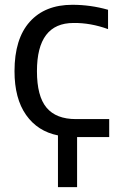

<svg xmlns="http://www.w3.org/2000/svg" viewBox="-20 -555 533 794"><path d="M298.8 11.7V218.8H219.7V4.9Q135.7 -11.7 87.9 -79.6Q40 -147.5 40 -260.7Q40 -394.5 103 -464.8Q166 -535.2 279.3 -535.2Q354.5 -535.2 426.8 -514.6V-434.6Q354.5 -460.9 284.2 -460Q132.8 -460 132.8 -260.7Q132.8 -157.2 172.4 -109.9Q211.9 -62.5 293.9 -62.5H431.6V11.7Z"/></svg>

Font: Gen Shin Gothic Regular
Style: Regular
Weight: 400
Designer: [Source Han Sans]
Ryoko NISHIZUKA  (kana & ideographs); Paul D. Hunt (Latin, Greek & Cyrillic); Wenlong ZHANG  (bopomofo
Version: Version 1.002.20150607